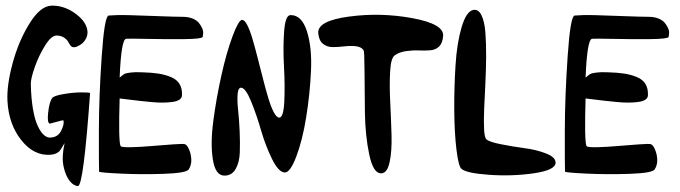

<svg xmlns="http://www.w3.org/2000/svg" viewBox="-20 -612 2360 666"><path d="M157.7 -592.3Q119.6 -590.8 82 -530Q44.4 -469.2 23.7 -392.3Q2.9 -315.4 5.9 -261.2Q10.3 -180.7 54 -125.7Q97.7 -70.8 155.8 -75.2Q167.5 -76.2 175.5 -80.3Q183.6 -84.5 186.5 -87.9Q189.5 -91.3 195.6 -101.6Q201.7 -111.8 204.1 -115.7Q193.4 -67.9 200.4 -34.9Q207.5 -2 221.7 15.6Q235.8 33.2 250.5 33.2Q269.5 33.2 292.5 -289.6Q288.1 -291.5 261.2 -291.5Q234.4 -291.5 200.2 -285.6Q166 -279.8 160.6 -271.5Q150.9 -257.3 147 -221.2Q143.1 -185.1 152.8 -183.1Q154.3 -183.1 175.5 -189.2Q196.8 -195.3 199.7 -194.8Q204.1 -182.1 192.1 -158.4Q180.2 -134.8 152.8 -134.8Q141.6 -134.8 130.9 -145Q120.1 -155.3 110.4 -176.3Q100.6 -197.3 94.2 -234.6Q87.9 -272 86.9 -320.8Q86.4 -338.4 100.3 -378.4Q114.3 -418.5 136.2 -453.9Q158.2 -489.3 176.8 -488.8Q192.4 -488.3 202.4 -481.4Q212.4 -474.6 216.6 -466.8Q220.7 -459 225.3 -453.1Q230 -447.3 239 -448.2Q248 -449.2 264.2 -460.4Q289.6 -483.4 281.7 -513.2Q273.9 -543 236.6 -568.4Q199.2 -593.8 157.7 -592.3Z M395 -270.5Q390.6 -125 397.9 -106Q399.4 -100.6 433.3 -101.3Q467.3 -102.1 506.3 -105.5Q545.4 -108.9 581.1 -111.3Q616.7 -113.8 621.6 -111.8Q629.4 -108.9 636.2 -92.5Q643.1 -76.2 643.6 -57.4Q644 -38.6 634.3 -23.9Q625 -11.7 548.1 -9Q471.2 -6.3 398.7 -9.8Q326.2 -13.2 323.7 -16.6Q322.8 -39.1 323 -158.2Q323.2 -277.3 332.8 -416.5Q342.3 -555.7 356.9 -558.1Q386.2 -560.5 422.9 -559.6Q459.5 -558.6 523.7 -556.2Q587.9 -553.7 613.3 -553.7Q632.8 -553.7 647.5 -547.9Q662.1 -542 669.2 -533.4Q676.3 -524.9 680.9 -514.9Q685.5 -504.9 684.8 -496.8Q684.1 -488.8 683.1 -483.9Q680.7 -477.1 619.9 -476.3Q559.1 -475.6 491.9 -477.1Q424.8 -478.5 417.5 -477.5Q400.4 -475.1 395 -342.8Q395.5 -343.3 403.1 -349.4Q410.6 -355.5 414.8 -356.9Q418.9 -358.4 433.6 -360.4Q448.2 -362.3 470.7 -361.3Q505.9 -360.4 529.5 -356.7Q553.2 -353 573.5 -344.5Q593.8 -335.9 603 -320.3Q612.3 -304.7 611.3 -281.2Q610.8 -272 602.1 -266.1Q593.3 -260.3 577.6 -258.3Q562 -256.3 544.4 -256.1Q526.9 -255.9 504.2 -258.1Q481.4 -260.3 463.9 -262.2Q446.3 -264.2 425.3 -266.8Q404.3 -269.5 395 -270.5Z M757.8 -2.9Q783.7 -2.4 797.1 -25.4Q810.5 -48.3 811.8 -82.8Q813 -117.2 811.3 -157Q809.6 -196.8 805.9 -231Q802.2 -265.1 804.4 -287.1Q806.6 -309.1 817.4 -307.6Q832.5 -305.7 851.3 -259.5Q870.1 -213.4 885.7 -159.4Q901.4 -105.5 923.8 -60.1Q946.3 -14.6 967.8 -13.7Q986.3 -12.7 1007.8 -69.1Q1029.3 -125.5 1042.2 -206.1Q1055.2 -286.6 1058.8 -367.2Q1062.5 -447.8 1044.4 -504.2Q1026.4 -560.5 987.3 -559.6Q969.7 -559.1 965.6 -503.4Q961.4 -447.8 965.1 -380.9Q968.8 -314 966.1 -258.8Q963.4 -203.6 948.2 -204.1Q939 -204.6 929.2 -223.6Q919.4 -242.7 910.4 -272.7Q901.4 -302.7 892.1 -339.4Q882.8 -376 873.5 -412.1Q864.3 -448.2 855.5 -478Q846.7 -507.8 837.2 -525.9Q827.6 -543.9 819.3 -543Q807.1 -541.5 786.4 -485.6Q765.6 -429.7 748 -350.8Q730.5 -272 720 -193.1Q709.5 -114.3 718.3 -58.8Q727.1 -3.4 757.8 -2.9Z M1084 -496.6Q1086.4 -471.2 1100.3 -460Q1114.3 -448.7 1134.3 -448.7Q1154.3 -448.7 1174.6 -451.2Q1194.8 -453.6 1213.9 -451.7Q1232.9 -449.7 1241.2 -438Q1244.1 -434.1 1244.4 -365.5Q1244.6 -296.9 1245.8 -219.2Q1247.1 -141.6 1260.7 -76.4Q1274.4 -11.2 1301.3 -10.7Q1322.8 -10.3 1331.3 -48.8Q1339.8 -87.4 1338.1 -144.5Q1336.4 -201.7 1333.5 -260Q1330.6 -318.4 1333.3 -364.5Q1335.9 -410.6 1349.1 -419.9Q1365.7 -431.6 1389.2 -434.8Q1412.6 -438 1432.9 -437Q1453.1 -436 1472.2 -437.5Q1491.2 -439 1503.2 -450.7Q1515.1 -462.4 1517.1 -487.3Q1520.5 -528.8 1410.2 -549.1Q1299.8 -569.3 1189.9 -554.4Q1080.1 -539.6 1084 -496.6Z M1622.1 -577.6Q1639.6 -580.6 1650.1 -559.1Q1660.6 -537.6 1663.6 -500.2Q1666.5 -462.9 1666.3 -416.7Q1666 -370.6 1663.6 -322.5Q1661.1 -274.4 1659.4 -233.6Q1657.7 -192.9 1659.2 -163.8Q1660.6 -134.8 1667 -128.9Q1677.2 -119.6 1717.8 -111.6Q1758.3 -103.5 1799.3 -98.1Q1840.3 -92.8 1873.8 -79.8Q1907.2 -66.9 1907.2 -47.9Q1907.2 -22 1832.3 -11Q1757.3 0 1677 -5.6Q1596.7 -11.2 1580.1 -26.9Q1570.3 -36.1 1563.2 -94.2Q1556.2 -152.3 1555.7 -230.5Q1555.2 -308.6 1560.1 -385.7Q1564.9 -462.9 1581.3 -518.1Q1597.7 -573.2 1622.1 -577.6Z M2011.2 -270.5Q2006.8 -125 2014.2 -106Q2015.6 -100.6 2049.6 -101.3Q2083.5 -102.1 2122.6 -105.5Q2161.6 -108.9 2197.3 -111.3Q2232.9 -113.8 2237.8 -111.8Q2245.6 -108.9 2252.4 -92.5Q2259.3 -76.2 2259.8 -57.4Q2260.3 -38.6 2250.5 -23.9Q2241.2 -11.7 2164.3 -9Q2087.4 -6.3 2014.9 -9.8Q1942.4 -13.2 1939.9 -16.6Q1939 -39.1 1939.2 -158.2Q1939.5 -277.3 1949 -416.5Q1958.5 -555.7 1973.1 -558.1Q2002.4 -560.5 2039.1 -559.6Q2075.7 -558.6 2139.9 -556.2Q2204.1 -553.7 2229.5 -553.7Q2249 -553.7 2263.7 -547.9Q2278.3 -542 2285.4 -533.4Q2292.5 -524.9 2297.1 -514.9Q2301.8 -504.9 2301 -496.8Q2300.3 -488.8 2299.3 -483.9Q2296.9 -477.1 2236.1 -476.3Q2175.3 -475.6 2108.2 -477.1Q2041 -478.5 2033.7 -477.5Q2016.6 -475.1 2011.2 -342.8Q2011.7 -343.3 2019.3 -349.4Q2026.9 -355.5 2031 -356.9Q2035.2 -358.4 2049.8 -360.4Q2064.5 -362.3 2086.9 -361.3Q2122.1 -360.4 2145.8 -356.7Q2169.4 -353 2189.7 -344.5Q2210 -335.9 2219.2 -320.3Q2228.5 -304.7 2227.5 -281.2Q2227.1 -272 2218.3 -266.1Q2209.5 -260.3 2193.8 -258.3Q2178.2 -256.3 2160.6 -256.1Q2143.1 -255.9 2120.4 -258.1Q2097.7 -260.3 2080.1 -262.2Q2062.5 -264.2 2041.5 -266.8Q2020.5 -269.5 2011.2 -270.5Z"/></svg>

Font: Superheroes Libre
Style: Regular
Weight: 400
Version: Version 001.000